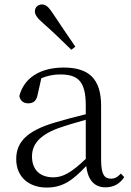

<svg xmlns="http://www.w3.org/2000/svg" viewBox="-20 -830 591 864"><path d="M319 -620C286 -669 251 -719 219 -768C199 -799 186 -810 169 -810C153 -810 137 -799 137 -779C137 -763 148 -748 177 -723C217 -688 259 -647 301 -606ZM455 13C490 13 519 -2 539 -33L524 -49C508 -32 496 -26 479 -26C450 -26 435 -45 435 -111V-354C435 -476 379 -526 267 -526C160 -526 88 -479 67 -398C71 -377 85 -365 107 -365C130 -365 145 -376 150 -407L166 -478C195 -490 223 -495 250 -495C330 -495 366 -466 366 -354V-316C321 -305 272 -292 228 -279C100 -241 53 -190 53 -114C53 -31 113 14 190 14C262 14 307 -18 368 -83C375 -23 402 13 455 13ZM366 -115C300 -52 262 -32 220 -32C162 -32 124 -64 124 -126C124 -179 156 -221 242 -253C279 -266 323 -279 366 -291Z"/></svg>

Font: Noto Serif TC Light
Style: Regular
Weight: 300
Designer: Ryoko NISHIZUKA 西塚涼子 (kana & ideographs); Frank Grießhammer (Latin, Greek & Cyrillic); Wenlong ZHANG 张文龙 (bopomofo); San
Foundry: Adobe
Version: Version 2.001;hotconv 1.1.0;makeotfexe 2.6.0